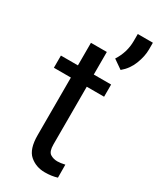

<svg xmlns="http://www.w3.org/2000/svg" viewBox="-208 -874 780 946"><g transform="rotate(30 182.5 -400.5)"><path d="M292.5 0Q261.7 9.8 222.7 9.8Q172.4 9.8 136.7 -21Q101.1 -51.8 101.1 -131.3V-459H4.4V-528.3H101.1V-656.7H191.4V-528.3H290V-459H191.4V-130.9Q191.4 -90.3 209 -79.1Q226.6 -67.9 249.5 -67.9Q266.6 -67.9 292 -73.7ZM365.2 -809.6V-771Q365.2 -732.4 347.9 -688Q330.6 -643.6 294.4 -613.8L243.2 -649.4Q279.3 -705.6 279.3 -770V-809.6Z"/></g></svg>

Font: Roboto21382017
Style: Regular
Weight: 400
Designer: Christian Robertson
Foundry: Google
Version: Version 2.138; 2017